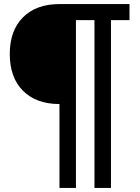

<svg xmlns="http://www.w3.org/2000/svg" viewBox="-20 -732 689 943"><path d="M272 191V-712H616V-633H525V191H444V-633H353V191ZM272 -221Q158 -221 93 -286Q28 -351 28 -467Q28 -582 93 -647Q158 -712 272 -712Z"/></svg>

Font: Asta Sans
Style: Bold
Weight: 700
Designer: 42dot
Version: Version 1.000